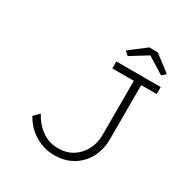

<svg xmlns="http://www.w3.org/2000/svg" viewBox="-198 -1043 1172 1214"><g transform="rotate(30 388.0 -435.5)"><path d="M362 10Q319 10 281.5 -2.5Q244 -15 212.5 -35.5Q181 -56 158.5 -82Q136 -108 120 -136L159 -176Q174 -147 195.5 -121.5Q217 -96 244 -77Q271 -58 300.5 -49Q330 -40 363 -40Q423 -40 468 -68Q513 -96 539 -145Q565 -194 565 -254V-649H408V-700H732V-649H619V-251Q619 -199 601.5 -151Q584 -103 550 -66.5Q516 -30 469 -10Q422 10 362 10ZM453 -765 425 -790 544 -881H606L725 -790L697 -765L560 -850H590Z"/></g></svg>

Font: Lexend Mega ExtraLight
Style: Regular
Weight: 250
Version: Version 1.007